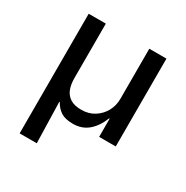

<svg xmlns="http://www.w3.org/2000/svg" viewBox="-156 -629 913 941"><g transform="rotate(30 300.0 -158.5)"><path d="M80 180V-497H177V-188Q177 -154 187 -127.5Q197 -101 220.5 -86Q244 -71 283 -71Q325 -71 356.5 -91Q388 -111 405.5 -143Q423 -175 423 -213V-497H520V0H426V-103H423Q403 -51 368 -21Q333 9 282 9Q238 9 213.5 -7Q189 -23 174 -51H171L177 180Z"/></g></svg>

Font: Nunito Sans 7pt Medium
Style: Regular
Weight: 500
Designer: Vernon Adams
Foundry: Vernon Adams
Version: Version 3.101;gftools[0.9.27]